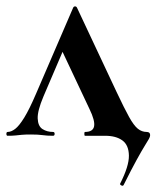

<svg xmlns="http://www.w3.org/2000/svg" viewBox="-30 -425 490 601"><path d="M357 154Q355 158 350 155.5Q345 153 346 150Q374 95 373.5 62Q373 29 353 14.5Q333 0 299 0H236Q234 0 234 -6Q234 -12 236 -12Q261 -12 264.5 -29.5Q268 -47 250 -84L160 -275L204 -352L106 -123Q87 -78 88 -54Q89 -30 103 -21Q117 -12 136 -12Q141 -12 141 -6Q141 0 136 0Q117 0 103.5 -2Q90 -4 67 -4Q48 -4 38 -3Q28 -2 18.5 -1Q9 0 -6 0Q-10 0 -10 -6Q-10 -12 -6 -12Q5 -12 17.5 -21.5Q30 -31 46 -57Q62 -83 83 -132L199 -401Q201 -405 205 -405Q209 -405 211 -401L335 -137Q359 -86 374 -59Q389 -32 401.5 -22Q414 -12 429 -12Q440 -12 440 -2Q440 3 436 10Q432 17 423 31.5Q414 46 398 75Q382 104 357 154Z"/></svg>

Font: Cormorant Garamond Light
Style: Regular
Weight: 300
Designer: Christian Thalmann (Catharsis Fonts)
Foundry: Catharsis Fonts
Version: Version 4.001